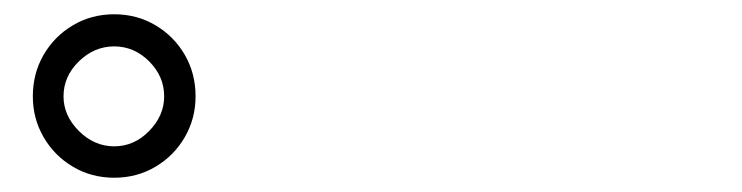

<svg xmlns="http://www.w3.org/2000/svg" viewBox="-20 -842 1040 269"><path d="M26 -707Q26 -739 41 -765Q56 -791 82 -806.5Q108 -822 140 -822Q172 -822 198 -806.5Q224 -791 239 -765Q254 -739 254 -707Q254 -676 239 -650Q224 -624 198 -608.5Q172 -593 140 -593Q108 -593 82 -608.5Q56 -624 41 -650Q26 -676 26 -707ZM69 -707Q69 -680 90.5 -658.5Q112 -637 140 -637Q168 -637 189 -658.5Q210 -680 210 -707Q210 -735 189 -756Q168 -777 140 -777Q112 -777 90.5 -756Q69 -735 69 -707Z"/></svg>

Font: Noto Sans SC Thin
Style: Regular
Weight: 400
Version: Version 2.004-H2;hotconv 1.0.118;makeotfexe 2.5.65603